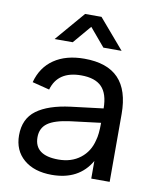

<svg xmlns="http://www.w3.org/2000/svg" viewBox="-87 -831 735 912"><g transform="rotate(10 281.0 -375.0)"><path d="M127 -622.6 249 -765.1H328.1L450.2 -622.6H362.3L288.6 -710L214.4 -622.6ZM283.2 -555.2Q393.6 -555.2 448 -498.5Q502.4 -441.9 502.4 -326.7V0H413.6V-85Q356 15.1 225.1 15.1Q140.1 15.1 90.1 -27.6Q40 -70.3 40 -143.6Q40 -223.1 95.7 -264.4Q151.4 -305.7 257.8 -319.3L413.6 -338.4Q413.1 -409.2 381.1 -441.9Q349.1 -474.6 282.2 -474.6Q169.4 -474.6 143.1 -381.8L60.1 -402.8Q79.6 -476.6 137.2 -515.9Q194.8 -555.2 283.2 -555.2ZM413.6 -269 268.1 -251Q193.8 -241.2 160.9 -217.5Q127.9 -193.8 127.9 -149.4Q127.9 -62 243.7 -62Q306.2 -62 348.9 -95Q391.6 -127.9 404.8 -184.1Q413.6 -212.4 413.6 -267.6Z"/></g></svg>

Font: Vela Sans Med
Style: Regular
Weight: 500
Designer: Principal design: Mikhail Sharanda - project Manrope.
Design modification: Ravid Balaliev
Foundry: Mikhail Sharanda
Version: Version 1.001